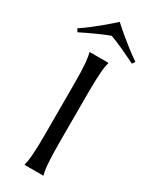

<svg xmlns="http://www.w3.org/2000/svg" viewBox="-280 -977 827 1032"><g transform="rotate(30 133.0 -460.5)"><path d="M74.2 -2Q77.1 -12.2 79.6 -27.3Q82 -42.5 84 -64.9Q85.9 -87.4 86.9 -118.4Q87.9 -149.4 87.9 -190.9V-508.8Q87.9 -550.3 86.9 -581.3Q85.9 -612.3 84 -635Q82 -657.7 79.6 -672.9Q77.1 -688 74.2 -698.2V-700.2H190.9V-698.2Q188 -688 185.3 -672.9Q182.6 -657.7 180.9 -635Q179.2 -612.3 178 -581.3Q176.8 -550.3 176.8 -508.8V-190.9Q176.8 -149.4 178 -118.4Q179.2 -87.4 180.9 -64.9Q182.6 -42.5 185.3 -27.3Q188 -12.2 190.9 -2V0H74.2ZM133.3 -921.4Q161.6 -895.5 191.9 -870.1Q218.3 -848.1 250 -823.2Q281.7 -798.3 313.5 -777.3L302.2 -759.3Q281.2 -769.5 258.3 -780.5Q235.4 -791.5 213.1 -801.8Q190.9 -812 170.4 -820.6Q149.9 -829.1 133.3 -835Q116.7 -829.1 96.4 -820.6Q76.2 -812 54 -802Q31.7 -792 8.8 -781Q-14.2 -770 -35.6 -759.3L-46.9 -777.3Q-15.1 -798.3 16.6 -823.2Q48.3 -848.1 74.7 -870.1Q105 -895.5 133.3 -921.4Z"/></g></svg>

Font: Marcellus
Style: Regular
Weight: 400
Designer: Astigmatic (AOETI)
Foundry: Astigmatic (AOETI)
Version: Version 1.000